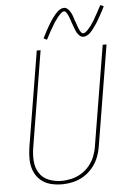

<svg xmlns="http://www.w3.org/2000/svg" viewBox="-63 -1000 701 1053"><g transform="rotate(-5 288.0 -473.5)"><path d="M234 8Q265 8 296 1Q327 -6 355 -23Q383 -40 404.5 -66Q426 -92 437.5 -121.5Q449 -151 454 -182L545 -735H524L433 -185Q429 -157 418.5 -130Q408 -103 389 -79.5Q370 -56 344 -40Q318 -24 290 -17.5Q262 -11 234 -11Q198 -11 164.5 -24Q131 -37 112.5 -66.5Q94 -96 91.5 -132.5Q89 -169 95 -205L182 -735H161L74 -208Q69 -175 69.5 -142.5Q70 -110 81.5 -80.5Q93 -51 116 -30Q139 -9 170 -0.5Q201 8 234 8ZM423 -788Q433 -788 442.5 -793Q452 -798 459 -804.5Q466 -811 473 -820Q480 -829 484 -834.5Q488 -840 493 -847Q498 -854 503 -862Q508 -870 513 -879.5Q518 -889 524 -899Q530 -909 536 -920.5Q542 -932 548 -945L530 -953Q526 -946 522.5 -939.5Q519 -933 515.5 -926.5Q512 -920 509 -914Q506 -908 502.5 -902.5Q499 -897 496 -891.5Q493 -886 490.5 -881Q488 -876 485 -871.5Q482 -867 479.5 -863Q477 -859 474 -855Q471 -851 469 -847.5Q467 -844 464.5 -841.5Q462 -839 458 -834Q454 -829 449.5 -824Q445 -819 442 -816.5Q439 -814 434 -810.5Q429 -807 423 -807Q418 -807 414 -811Q410 -815 407 -820.5Q404 -826 402 -830.5Q400 -835 398 -840Q396 -845 394 -851Q392 -857 390 -863Q388 -869 386 -875H385Q381 -888 377 -900.5Q373 -913 367 -924.5Q361 -936 351.5 -945.5Q342 -955 329 -955Q319 -955 309.5 -949.5Q300 -944 293.5 -938Q287 -932 279.5 -923Q272 -914 268 -908.5Q264 -903 259 -896Q254 -889 249 -880.5Q244 -872 238.5 -863Q233 -854 227.5 -843.5Q222 -833 216 -822Q210 -811 204 -798L222 -789Q226 -797 229.5 -803.5Q233 -810 236.5 -816.5Q240 -823 243 -829Q246 -835 249.5 -840.5Q253 -846 256 -851Q259 -856 261.5 -861Q264 -866 267 -870.5Q270 -875 272.5 -879.5Q275 -884 278 -887.5Q281 -891 283.5 -894.5Q286 -898 288 -901Q290 -904 294 -909Q298 -914 302.5 -918.5Q307 -923 310 -926Q313 -929 318 -932.5Q323 -936 329 -936Q335 -936 339 -930.5Q343 -925 346.5 -919Q350 -913 352 -907.5Q354 -902 356.5 -895.5Q359 -889 361.5 -882Q364 -875 366 -868Q371 -855 375.5 -842Q380 -829 385.5 -818Q391 -807 400.5 -797.5Q410 -788 423 -788Z"/></g></svg>

Font: Iosevka Sparkle Thin Oblique
Style: Regular
Weight: 100
Italic angle: -9°
Designer: Belleve Invis
Foundry: Belleve Invis
Version: Version 4.5.0; ttfautohint (v1.8.3)